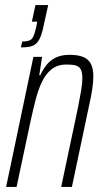

<svg xmlns="http://www.w3.org/2000/svg" viewBox="-20 -733 402 753"><path d="M62 -547 67 -570Q98 -570 107 -583.5Q116 -597 123 -632L126 -648H105L119 -713H169L153 -641Q148 -614 141.5 -595.5Q135 -577 125.5 -566Q116 -555 101 -551Q86 -547 62 -547ZM4 0 111 -510H145L134 -438H138Q147 -458 161 -476.5Q175 -495 197.5 -506.5Q220 -518 253 -518Q286 -518 306.5 -509.5Q327 -501 336.5 -482.5Q346 -464 346 -433Q346 -413 342 -385Q338 -357 330 -322L262 0H220L286 -312Q294 -352 298.5 -379.5Q303 -407 303 -426Q303 -449 297 -460.5Q291 -472 277.5 -476Q264 -480 241 -480Q206 -480 183 -462Q160 -444 145 -413Q130 -382 120 -343Q110 -304 101 -263L45 0Z"/></svg>

Font: Saira ExtraCondensed ExtraLight
Style: Italic
Weight: 250
Width: 2
Italic angle: -12°
Designer: Hector Gatti with collaboration of the Omnibus-Type team
Foundry: Omnibus-Type
Version: Version 1.101